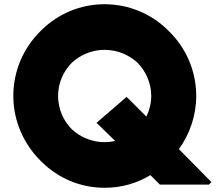

<svg xmlns="http://www.w3.org/2000/svg" viewBox="-20 -867 1062 909"><path d="M172 -106 179 -99C256 -24 359 22 475 22C555 22 628 1 692 -38L737 7H969L981 -5L827 -161C878 -232 909 -319 909 -413C909 -532 860 -641 780 -719L773 -726C696 -801 591 -847 475 -847C359 -847 256 -801 179 -727L171 -719C92 -641 43 -532 43 -413C43 -294 93 -184 172 -106ZM475 -631C536 -631 589 -608 630 -571C670 -531 696 -474 696 -413C696 -379 688 -346 673 -315L590 -398L579 -408L448 -295L437 -285L448 -275L525 -200C510 -196 492 -194 475 -194C416 -194 362 -217 321 -254C280 -294 255 -352 255 -413C255 -474 280 -530 321 -571C361 -607 415 -631 475 -631Z"/></svg>

Font: Hussar Woodtype
Style: Ultra
Weight: 900
Foundry: Cannot Into Space Fonts
Version: Version 1.07